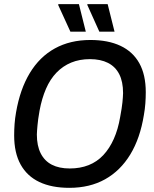

<svg xmlns="http://www.w3.org/2000/svg" viewBox="-20 -890 739 922"><path d="M313 12Q228 12 169 -16Q110 -44 79 -100Q48 -156 48 -240Q48 -267 50 -294.5Q52 -322 57 -350Q76 -461 123 -539Q170 -617 243.5 -657.5Q317 -698 414 -698Q499 -698 558.5 -670Q618 -642 649 -586.5Q680 -531 680 -447Q680 -421 678 -393.5Q676 -366 671 -338Q653 -226 605.5 -148Q558 -70 484.5 -29Q411 12 313 12ZM315 -81Q365 -81 405.5 -97Q446 -113 476 -145Q506 -177 526.5 -223Q547 -269 557 -328Q561 -351 564 -368.5Q567 -386 568 -399Q569 -412 570 -423Q571 -434 571 -443Q571 -498 552.5 -534Q534 -570 498.5 -588Q463 -606 412 -606Q362 -606 322 -589.5Q282 -573 251.5 -541.5Q221 -510 201 -464Q181 -418 170 -359Q166 -336 163.5 -318.5Q161 -301 160 -287.5Q159 -274 158 -263.5Q157 -253 157 -244Q157 -190 175.5 -153.5Q194 -117 229 -99Q264 -81 315 -81ZM318 -738 259 -867 261 -870H359L392 -738ZM457 -738 399 -867 400 -870H497L530 -738Z"/></svg>

Font: Archivo SemiCondensed Medium
Style: Italic
Weight: 500
Width: 4
Italic angle: -10°
Designer: Hector Gatti
Foundry: Omnibus-Type
Version: Version 2.001